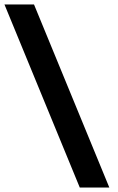

<svg xmlns="http://www.w3.org/2000/svg" viewBox="-20 -688 532 864"><path d="M472 156 133 -668H0L339 156Z"/></svg>

Font: FilmFarsi Display
Style: Regular
Weight: 400
Designer: Borna Izadpanah
Foundry: Borna Izadpanah
Version: Version 1.000;PS 001.000;hotconv 1.0.88;makeotf.lib2.5.64775